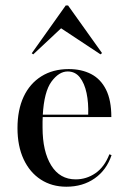

<svg xmlns="http://www.w3.org/2000/svg" viewBox="-20 -685 477 716"><path d="M227.4 11.3Q173.4 11.3 132.3 -15.3Q91.1 -41.9 68.1 -91.1Q45.2 -140.3 45.2 -207.3Q45.2 -275 68.1 -324.2Q91.1 -373.4 134.3 -400.4Q177.4 -427.4 236.3 -427.4Q283.9 -427.4 319.8 -408.9Q355.6 -390.3 375.4 -350.8Q395.2 -311.3 395.2 -248.4H105.6L104.8 -257.3H308.9Q310.5 -301.6 302.8 -337.9Q295.2 -374.2 277.8 -396.4Q260.5 -418.5 232.3 -418.5Q200 -418.5 172.2 -381Q144.4 -343.5 139.5 -255.6V-254Q138.7 -242.7 138.7 -231.5Q138.7 -220.2 138.7 -209.7Q138.7 -120.2 171 -68.1Q203.2 -16.1 262.1 -16.1Q302.4 -16.1 335.9 -39.1Q369.4 -62.1 387.9 -109.7L396 -106.5Q377.4 -50.8 333.1 -19.8Q288.7 11.3 227.4 11.3ZM104 -482.3 98.4 -486.3 225 -664.5H233.9L360.5 -487.1L354.8 -482.3L192.7 -589.5H218.5Z"/></svg>

Font: Playfair 144pt SemiCondensed Medium
Style: Regular
Weight: 500
Width: 4
Designer: Claus Eggers Sørensen
Foundry: Claus Eggers Sørensen
Version: Version 2.203